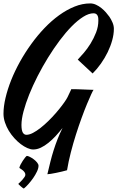

<svg xmlns="http://www.w3.org/2000/svg" viewBox="-30 -782 679 1111"><path d="M511.2 -262.2Q508.3 -258.8 498 -236.8Q487.8 -214.8 473.4 -180.2Q459 -145.5 442.4 -100.1Q425.8 -54.7 409.7 -4.2Q393.6 46.4 379.9 99.6Q366.2 152.8 357.9 203.1Q344.7 207 327.9 210.9Q311 214.8 294.4 218.3Q277.8 221.7 264.2 223.9Q250.5 226.1 244.1 226.1Q252.9 188.5 261.5 154.3Q270 120.1 280.3 87.6Q290.5 55.2 303 23.4Q315.4 -8.3 332 -42Q313.5 -18.1 292.7 4.4Q272 26.9 250.2 44.4Q228.5 62 206.3 72.5Q184.1 83 162.1 83Q147 83 128.2 74.7Q109.4 66.4 90.3 52Q71.3 37.6 53.2 17.8Q35.2 -2 21.2 -24.9Q7.3 -47.9 -1.2 -73.2Q-9.8 -98.6 -9.8 -124Q-9.8 -166 2 -215.8Q13.7 -265.6 34.7 -318.4Q55.7 -371.1 85.4 -424.6Q115.2 -478 150.9 -527.3Q186.5 -576.7 227.3 -619.4Q268.1 -662.1 312 -693.8Q356 -725.6 401.4 -743.9Q446.8 -762.2 492.2 -762.2Q509.3 -762.2 525.6 -754.6Q542 -747.1 556.4 -735.6Q570.8 -724.1 582.8 -710.4Q594.7 -696.8 603 -685.1Q612.8 -670.9 620.8 -652.3Q628.9 -633.8 628.9 -615.2Q628.9 -584 619.4 -549.3Q609.9 -514.6 593.3 -480.5Q576.7 -446.3 554.2 -414.3Q531.7 -382.3 505.9 -356.9L419.9 -437Q434.6 -452.1 455.1 -476.1Q475.6 -500 494.1 -530Q512.7 -560.1 525.9 -594Q539.1 -627.9 539.1 -663.1Q539.1 -668.9 538.6 -676.3Q538.1 -683.6 535.4 -689.9Q532.7 -696.3 527.1 -700.7Q521.5 -705.1 511.2 -705.1Q483.9 -705.1 451.4 -684.6Q418.9 -664.1 384.5 -629.2Q350.1 -594.2 315.2 -547.6Q280.3 -501 248 -448.7Q215.8 -396.5 187.7 -341.6Q159.7 -286.6 138.9 -234.9Q118.2 -183.1 106.2 -137.7Q94.2 -92.3 94.2 -59.1Q94.2 -28.3 101.8 -15.1Q109.4 -2 123 -2Q139.6 -2 160.6 -12.9Q181.6 -23.9 204.3 -41.7Q227.1 -59.6 249.8 -81.8Q272.5 -104 292.2 -126.7Q312 -149.4 327.9 -170.4Q343.8 -191.4 353 -206.1Q361.8 -220.2 368.2 -235.4Q374.5 -250.5 382.8 -266.1Q401.4 -266.1 417.2 -265.6Q433.1 -265.1 448.5 -264.4Q463.9 -263.7 479 -263.2Q494.1 -262.7 511.2 -262.2ZM192.9 177.2Q192.9 191.9 183.8 210.9Q174.8 230 161.9 248.5Q148.9 267.1 134.3 283.4Q119.6 299.8 107.9 309.1Q106 308.6 100.8 304.9Q95.7 301.3 90.3 296.4Q85 291.5 80.6 287.4Q76.2 283.2 75.7 282.2Q80.1 278.3 86.9 271.5Q93.8 264.6 100.3 257.3Q106.9 250 111.8 242.4Q116.7 234.9 116.7 229.5Q116.7 221.2 112.1 214.6Q107.4 208 101.3 203.1Q95.2 198.2 89.6 194.8Q84 191.4 82 189.5Q83.5 181.2 89.1 170.2Q94.7 159.2 101.6 148.7Q108.4 138.2 115 130.1Q121.6 122.1 125 120.1Q131.3 120.1 142.6 125.7Q153.8 131.3 165 139.6Q176.3 147.9 184.6 158.2Q192.9 168.5 192.9 177.2Z"/></svg>

Font: Yesteryear
Style: Regular
Weight: 400
Designer: Astigmatic (AOETI)
Foundry: Astigmatic (AOETI)
Version: Version 1.000